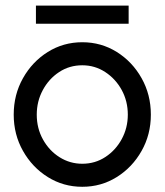

<svg xmlns="http://www.w3.org/2000/svg" viewBox="-20 -668 600 700"><path d="M280 13Q211 13 154.2 -22.5Q97.5 -58 63.8 -117.8Q30 -177.5 30 -250Q30 -323 63.8 -383Q97.5 -443 154.2 -478.5Q211 -514 280 -514Q349 -514 405.8 -478.5Q462.5 -443 496.2 -383Q530 -323 530 -250Q530 -177.5 496.2 -117.8Q462.5 -58 405.8 -22.5Q349 13 280 13ZM280 -71Q327 -71 364.5 -95.8Q402 -120.5 424 -161.2Q446 -202 446 -250Q446 -299 423.8 -339.8Q401.5 -380.5 363.8 -405.2Q326 -430 280 -430Q233 -430 195.5 -405.2Q158 -380.5 136 -339.5Q114 -298.5 114 -250Q114 -200 136.8 -159.2Q159.5 -118.5 197.2 -94.8Q235 -71 280 -71ZM111 -647.5H449V-581.5H111Z"/></svg>

Font: Urbanist Medium
Style: Regular
Weight: 500
Designer: Corey Hu
Foundry: Corey Hu
Version: Version 1.321; ttfautohint (v1.8.4.7-5d5b)